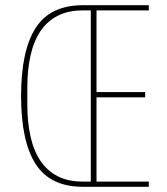

<svg xmlns="http://www.w3.org/2000/svg" viewBox="-20 -718 640 738"><path d="M299 0Q173 0 117 -87.5Q61 -175 61 -349Q61 -523 117 -610.5Q173 -698 299 -698H552V-678H351V-364H538V-344H351V-20H552V0ZM329 -20V-678H298Q242 -678 202 -657.5Q162 -637 136 -599Q110 -561 97.5 -505.5Q85 -450 85 -381V-317Q85 -248 97.5 -192.5Q110 -137 136 -99Q162 -61 202 -40.5Q242 -20 298 -20Z"/></svg>

Font: IBM Plex Mono Thin
Style: Regular
Weight: 100
Monospace: yes
Designer: Mike Abbink, Paul van der Laan, Pieter van Rosmalen
Foundry: Bold Monday
Version: Version 2.3